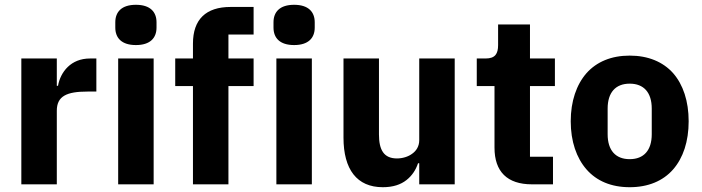

<svg xmlns="http://www.w3.org/2000/svg" viewBox="-20 -769 2929 801"><path d="M69 0V-525H217V-411H222C227 -440 241 -469 263 -490C285 -511 315 -525 356 -525H382V-387H345C258 -387 217 -368 217 -307V0Z M547 -581C487 -581 461 -611 461 -654V-676C461 -719 487 -749 547 -749C607 -749 633 -719 633 -676V-654C633 -611 607 -581 547 -581ZM473 -525H621V0H473Z M785 -410H711V-525H785V-587C785 -688 839 -740 942 -740H1038V-625H933V-525H1038V-410H933V0H785Z M1207 -581C1147 -581 1121 -611 1121 -654V-676C1121 -719 1147 -749 1207 -749C1267 -749 1293 -719 1293 -676V-654C1293 -611 1267 -581 1207 -581ZM1133 -525H1281V0H1133Z M1729 -88H1724C1715 -61 1700 -37 1676 -18C1652 1 1620 12 1577 12C1469 12 1413 -62 1413 -195V-525H1561V-208C1561 -144 1581 -108 1636 -108C1659 -108 1683 -115 1700 -128C1717 -140 1729 -159 1729 -184V-525H1877V0H1729Z M2199 0C2096 0 2043 -53 2043 -153V-410H1969V-525H2006C2046 -525 2058 -545 2058 -581V-667H2191V-525H2295V-410H2191V-115H2287V0Z M2607 12C2530 12 2469 -14 2427 -62C2385 -110 2361 -179 2361 -263C2361 -347 2385 -416 2427 -464C2469 -511 2530 -537 2607 -537C2684 -537 2746 -511 2788 -464C2830 -416 2853 -347 2853 -263C2853 -179 2830 -110 2788 -62C2746 -14 2684 12 2607 12ZM2607 -105C2666 -105 2699 -142 2699 -209V-316C2699 -383 2666 -420 2607 -420C2548 -420 2515 -383 2515 -316V-209C2515 -142 2548 -105 2607 -105Z"/></svg>

Font: Plexus Sans Bold
Style: Regular
Weight: 700
Version: Version 2.001;PS 002.001;hotconv 1.0.70;makeotf.lib2.5.58329